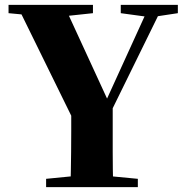

<svg xmlns="http://www.w3.org/2000/svg" viewBox="-20 -767 749 787"><path d="M169 0V-34L332 -50H378L545 -34V0ZM269 0Q270 -39 270.5 -72.5Q271 -106 271.5 -143.5Q272 -181 272 -229.5Q272 -278 272 -347H442Q442 -279 442 -230.5Q442 -182 442 -144.5Q442 -107 442.5 -73Q443 -39 444 0ZM293 -250 49 -747H242L434 -330H404L412 -348L594 -747H650L406 -250ZM15 -713V-747H361V-713L221 -698H174ZM475 -713V-747H709V-713L610 -698H585Z"/></svg>

Font: Noto Serif JP Black
Style: Regular
Weight: 900
Designer: Ryoko NISHIZUKA 西塚涼子 (kana & ideographs); Frank Grießhammer (Latin, Greek & Cyrillic); Wenlong ZHANG 张文龙 (bopomofo); San
Foundry: Adobe
Version: Version 2.003-H1;hotconv 1.1.1;makeotfexe 2.6.0